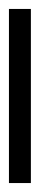

<svg xmlns="http://www.w3.org/2000/svg" viewBox="146 -999 89 429"><g transform="rotate(-90 190.5 -784.5)"><path d="M-4 -760H385V-809H-4Z"/></g></svg>

Font: Noto Serif Hebrew Condensed Thin
Style: Regular
Weight: 100
Width: 3
Designer: Monotype Design Team
Foundry: Monotype Imaging Inc.
Version: Version 2.004